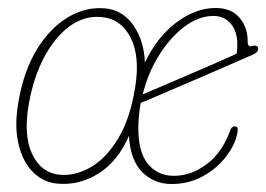

<svg xmlns="http://www.w3.org/2000/svg" viewBox="-20 -453 667 481"><path d="M243.5 -432Q287.5 -428 314.2 -389.5Q341 -351 343 -296Q373.5 -360.5 422 -396.8Q470.5 -433 520 -433Q560 -433 580.8 -407.8Q601.5 -382.5 600.5 -346Q602 -334.5 610.5 -337.5Q617.5 -340 622.2 -338Q627 -336 627 -331Q627 -323 615.5 -317Q583 -302.5 541 -284.5Q499 -266.5 457 -248.2Q415 -230 381.5 -215.8Q348 -201.5 332.5 -195Q327 -164.5 326.5 -135Q326 -71.5 350.8 -42Q375.5 -12.5 415.5 -12.5Q459 -12.5 498 -41.8Q537 -71 557 -127Q560.5 -136.5 568 -136.5Q578 -136.5 575 -121.5Q569.5 -90.5 546.2 -60.5Q523 -30.5 487.8 -11.2Q452.5 8 410 8Q366 8 336.2 -22Q306.5 -52 303 -112.5Q275.5 -49 227 -18.5Q178.5 12 124 7Q88.5 4 62.5 -22Q36.5 -48 26 -93.5Q15.5 -139 26.5 -200Q40.5 -278.5 74 -331.8Q107.5 -385 152 -410.8Q196.5 -436.5 243.5 -432ZM514.5 -413Q478 -413 442.5 -386.5Q407 -360 379 -315.5Q351 -271 337.5 -216.5Q360.5 -226.5 401.8 -244Q443 -261.5 489.2 -281.5Q535.5 -301.5 573 -318.5Q574.5 -330 574.5 -340Q575 -373 558.8 -393Q542.5 -413 514.5 -413ZM132.5 -15Q170 -12.5 208 -34.5Q246 -56.5 276 -106Q306 -155.5 318.5 -233.5Q331.5 -312 306.8 -359.5Q282 -407 232 -410.5Q190 -413.5 153.8 -386.8Q117.5 -360 91 -310.2Q64.5 -260.5 52.5 -194.5Q38 -114 61 -66.2Q84 -18.5 132.5 -15Z"/></svg>

Font: Fraunces144ptSuperSoftThinItalic
Style: Italic
Weight: 100
Italic angle: -16°
Version: Version 1.000;[0bf87f6ff]